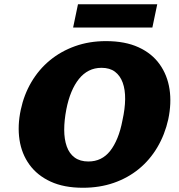

<svg xmlns="http://www.w3.org/2000/svg" viewBox="-20 -869 843 906"><path d="M371 17Q282 17 219 -12Q156 -41 119 -92Q82 -143 72 -209.5Q62 -276 78 -351Q93 -422 128 -481.5Q163 -541 215 -584Q267 -627 334 -651Q401 -675 480 -675Q570 -675 633.5 -646Q697 -617 733.5 -565.5Q770 -514 780 -448Q790 -382 774 -306Q758 -234 722.5 -174Q687 -114 635 -71.5Q583 -29 516.5 -6Q450 17 371 17ZM397 -107Q429 -107 454.5 -119.5Q480 -132 499.5 -156.5Q519 -181 534 -217.5Q549 -254 558 -302Q570 -356 570.5 -401Q571 -446 559 -479Q547 -512 522.5 -530.5Q498 -549 459 -549Q426 -549 399.5 -535.5Q373 -522 352.5 -496.5Q332 -471 317 -435Q302 -399 293 -353Q283 -301 283 -256.5Q283 -212 295 -178Q307 -144 332.5 -125.5Q358 -107 397 -107ZM325 -739 348 -849H722L699 -739Z"/></svg>

Font: Ysabeau Office Black
Style: Italic
Weight: 900
Italic angle: -12°
Designer: Christian Thalmann (Catharsis Fonts)
Version: Version 2.001;gftools[0.9.30]; featfreeze: tnum,lnum,ss02